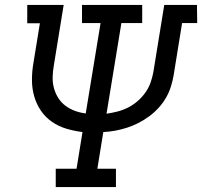

<svg xmlns="http://www.w3.org/2000/svg" viewBox="-20 -755 816 775"><path d="M205 0V-74H289L313 -222Q280 -226 248 -235.5Q216 -245 189.5 -263.5Q163 -282 145 -308.5Q127 -335 118 -366.5Q109 -398 109 -432.5Q109 -467 115 -501L141 -661H90V-735H237L197 -489Q193 -466 192.5 -443Q192 -420 198 -398.5Q204 -377 215.5 -359Q227 -341 244.5 -328Q262 -315 282.5 -307.5Q303 -300 326 -297L386 -662H311V-735H554V-662H470L410 -296Q431 -299 453 -304.5Q475 -310 496 -320.5Q517 -331 535 -346.5Q553 -362 566.5 -381Q580 -400 587.5 -421Q595 -442 599 -464L643 -735H775L776 -662H715L681 -452Q677 -428 669.5 -404.5Q662 -381 649.5 -359.5Q637 -338 619.5 -319Q602 -300 581.5 -285Q561 -270 538.5 -258.5Q516 -247 492.5 -239.5Q469 -232 445 -227.5Q421 -223 397 -222L373 -74H448V0Z"/></svg>

Font: Iosevka Plex Etoile
Style: Italic
Weight: 400
Italic angle: -9°
Designer: Belleve Invis
Foundry: Belleve Invis
Version: Version 25.1.1; ttfautohint (v1.8.4)